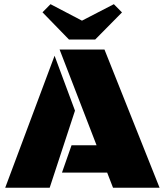

<svg xmlns="http://www.w3.org/2000/svg" viewBox="-20 -880 772 900"><path d="M509.8 0 482.4 -70.8H270.5L315.4 -199.2H432.6L259.3 -647.9H469.7L728 0ZM4.4 0 235.8 -618.7 331.5 -361.3 212.9 0ZM303.2 -694.8 179.2 -822.3 216.8 -860.4 364.3 -783.2 513.7 -860.4 551.8 -821.8 426.3 -694.8Z"/></svg>

Font: Black Ops One
Style: Regular
Weight: 400
Designer: James Grieshaber, Eben Sorkin
Foundry: Sorkin Type Co.
Version: Version 1.004; ttfautohint (v1.8.4.7-5d5b)